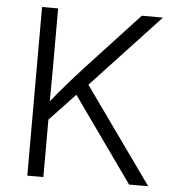

<svg xmlns="http://www.w3.org/2000/svg" viewBox="-52 -776 751 825"><g transform="rotate(5 323.5 -364.0)"><path d="M96.2 0H165.5V-247.6L275.9 -364.7L535.2 0H617.7L323.7 -412.1L617.7 -727.5H526.4L300.3 -483.4C252.4 -431.2 209 -381.8 164.6 -326.7L165.5 -475.1V-727.5H96.2Z"/></g></svg>

Font: Raveo Light
Style: Regular
Weight: 300
Designer: Jakub Foglar, Rasmus Andersson (Inter)
Foundry: Jakubfoglar.com
Version: Version 1.100;Glyphs 3.2.3 (3260)